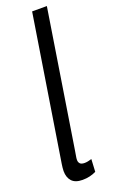

<svg xmlns="http://www.w3.org/2000/svg" viewBox="-148 -775 483 820"><g transform="rotate(-20 93.0 -365.0)"><path d="M119 -740H186L88 -120Q86 -106 84 -96Q82 -86 82 -78Q82 -68 88 -61.5Q94 -55 109 -55Q122 -55 141 -61L138 -4Q110 10 76 10Q43 10 27.5 -7Q12 -24 12 -53Q12 -60 13 -68.5Q14 -77 15 -84Z"/></g></svg>

Font: Georama Condensed
Style: Italic
Weight: 400
Width: 3
Italic angle: -9°
Designer: Jean-Baptiste Levee
Foundry: Production Type
Version: Version 1.000